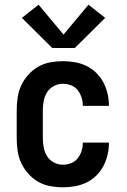

<svg xmlns="http://www.w3.org/2000/svg" viewBox="-20 -788 540 816"><path d="M247 8Q220 8 193 3Q166 -2 142.5 -15.5Q119 -29 100.5 -49.5Q82 -70 70.5 -94.5Q59 -119 55 -146Q51 -173 51 -200V-320Q51 -347 55 -374Q59 -401 70.5 -425.5Q82 -450 100.5 -470.5Q119 -491 142.5 -504.5Q166 -518 193 -523Q220 -528 247 -528Q273 -528 298.5 -523.5Q324 -519 347 -508Q370 -497 388.5 -479Q407 -461 419 -438.5Q431 -416 437 -390.5Q443 -365 443 -340Q443 -339 443 -338.5Q443 -338 443 -338H332Q332 -338 332 -338.5Q332 -339 332 -339Q332 -357 326.5 -374Q321 -391 310 -405Q299 -419 282 -425.5Q265 -432 247 -432Q227 -432 209 -422.5Q191 -413 180.5 -396.5Q170 -380 166 -360Q162 -340 162 -320V-200Q162 -180 166 -160Q170 -140 180.5 -123.5Q191 -107 209 -97.5Q227 -88 247 -88Q265 -88 282 -94.5Q299 -101 310 -115Q321 -129 326.5 -146Q332 -163 332 -181Q332 -181 332 -181.5Q332 -182 332 -182H443Q443 -182 443 -181.5Q443 -181 443 -180Q443 -155 437 -129.5Q431 -104 419 -81.5Q407 -59 388.5 -41Q370 -23 347 -12Q324 -1 298.5 3.5Q273 8 247 8ZM202 -584 73 -712 144 -768 250 -641 356 -768 427 -712 298 -584Z"/></svg>

Font: Iosevka SS08 Regular
Style: Bold
Weight: 700
Monospace: yes
Designer: Belleve Invis
Foundry: Belleve Invis
Version: Version 16.3.4; ttfautohint (v1.8.4)